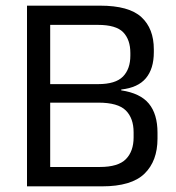

<svg xmlns="http://www.w3.org/2000/svg" viewBox="-20 -659 621 679"><path d="M341 0H132V-68.5H333Q398 -68.5 425.2 -96.2Q452.5 -124 452.5 -173V-191Q452.5 -241 424.8 -268.5Q397 -296 328 -296H132.5V-361.5H327Q388.5 -361.5 414.8 -388.2Q441 -415 441 -462.5V-471.5Q441 -518.5 415.8 -544.8Q390.5 -571 326.5 -571H130.5V-639H334Q436 -639 480 -598.5Q524 -558 524 -484.5V-474.5Q524 -416 496 -382.5Q468 -349 409 -342.5L408.5 -339.5Q476 -329.5 506.5 -292.5Q537 -255.5 537 -189.5V-169Q537 -89.5 491 -44.8Q445 0 341 0ZM157.5 0H75.5V-639H157.5Z"/></svg>

Font: Anek Malayalam
Style: Regular
Weight: 400
Version: Version 1.003